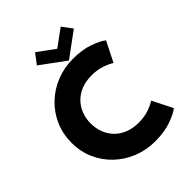

<svg xmlns="http://www.w3.org/2000/svg" viewBox="-241 -985 1126 1126"><g transform="rotate(-45 322.0 -422.0)"><path d="M390.4 -133.9Q436.8 -133.9 474.8 -147.4Q512.9 -161 531.4 -174.1L594.5 -49Q571.2 -29 514.5 -8.5Q457.8 12 379.8 12Q306.8 12 242.9 -13.6Q178.9 -39.2 130.1 -85.4Q81.3 -131.6 53.8 -193.8Q26.3 -255.9 26.3 -329Q26.3 -402.1 53.7 -464.8Q81.1 -527.4 129.8 -573.8Q178.4 -620.3 242.6 -646.1Q306.8 -672 379.8 -672Q457.8 -672 514.5 -651.5Q571.2 -631 594.5 -611L531.4 -485.9Q512.9 -499.1 474.8 -512.6Q436.8 -526.1 390.4 -526.1Q339.3 -526.1 301.1 -510.2Q262.9 -494.3 237.1 -466.7Q211.4 -439.1 198.6 -404Q185.9 -368.9 185.9 -330.5Q185.9 -291.6 198.6 -256.3Q211.4 -220.9 237.1 -193.3Q262.9 -165.7 301.1 -149.8Q339.3 -133.9 390.4 -133.9ZM203.6 -793.8 250.9 -856.2 357.1 -778.5 463.4 -856.1 509.9 -793.6 357.1 -681.4Z"/></g></svg>

Font: League Spartan Extralight
Style: Regular
Weight: 200
Foundry: The League of Moveable Type
Version: Version 2.300; ttfautohint (v1.8.3)